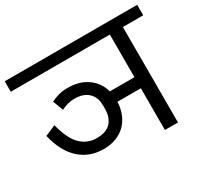

<svg xmlns="http://www.w3.org/2000/svg" viewBox="-163 -897 1160 1096"><g transform="rotate(-30 416.5 -349.0)"><path d="M277 -80Q184 -80 120 -138.5Q56 -197 30 -309L100 -339Q126 -238 169.5 -196Q213 -154 274 -154Q337 -154 367 -187Q397 -220 397 -274V-302Q397 -351 365.5 -382Q334 -413 274 -413Q251 -413 230 -407.5Q209 -402 187 -391L161 -459Q184 -471 211 -478.5Q238 -486 273 -486Q349 -486 401.5 -448.5Q454 -411 471 -348H633V-629H-20V-698H853V-629H719V0H633V-275H479Q477 -232 462.5 -196Q448 -160 422.5 -134.5Q397 -109 360.5 -94.5Q324 -80 277 -80Z"/></g></svg>

Font: IBM Plex Sans Devanagari Text
Style: Regular
Weight: 450
Designer: Mike Abbink, Paul van der Laan, Pieter van Rosmalen, Erin McLaughlin
Foundry: Bold Monday
Version: Version 1.1